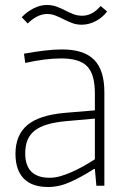

<svg xmlns="http://www.w3.org/2000/svg" viewBox="-20 -744 512 769"><path d="M173 5Q108 5 75 -29Q42 -63 42 -128Q42 -203 89.5 -243Q137 -283 240 -292L360 -302V-370Q360 -446 329.5 -478Q299 -510 225 -510Q163 -510 81 -492L76 -529Q121 -537 158.5 -541.5Q196 -546 229 -546Q316 -546 357 -504.5Q398 -463 398 -375V0H366L360 -67H356Q308 -36 262.5 -15.5Q217 5 173 5ZM179 -32Q200 -32 222.5 -38.5Q245 -45 268.5 -55.5Q292 -66 315 -79Q338 -92 360 -106V-269L247 -259Q201 -255 169.5 -245.5Q138 -236 118.5 -220.5Q99 -205 90 -182.5Q81 -160 81 -130Q81 -32 179 -32ZM67 -675Q88 -697 114.5 -710.5Q141 -724 167 -724Q189 -724 206.5 -717.5Q224 -711 240.5 -702.5Q257 -694 273.5 -687.5Q290 -681 309 -681Q350 -681 383 -720L409 -698Q391 -674 363.5 -659.5Q336 -645 307 -645Q287 -645 269.5 -651.5Q252 -658 235.5 -666.5Q219 -675 202.5 -681.5Q186 -688 168 -688Q148 -688 128 -677.5Q108 -667 91 -650Z"/></svg>

Font: Encode Sans Narrow
Style: Thin
Weight: 250
Designer: Pablo Impallari, Andres Torresi
Foundry: Pablo Impallari, Andres Torresi
Version: Version 1.000; ttfautohint (v1.00) -l 8 -r 50 -G 200 -x 14 -